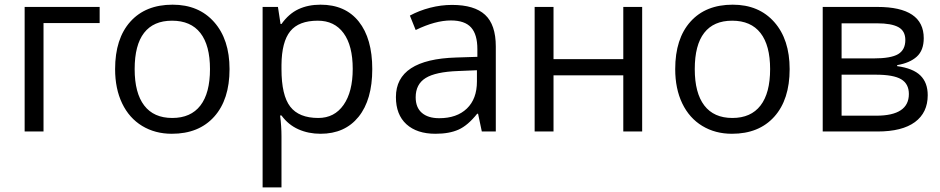

<svg xmlns="http://www.w3.org/2000/svg" viewBox="-20 -565 4038 825"><path d="M408.2 -465.8H167V0H85.9V-535.2H408.2Z M966.3 -268.1Q966.3 -137.2 900.4 -63.7Q834.5 9.8 718.3 9.8Q646.5 9.8 590.8 -23.9Q535.2 -57.6 504.9 -120.6Q474.6 -183.6 474.6 -268.1Q474.6 -398.9 540 -471.9Q605.5 -544.9 721.7 -544.9Q834 -544.9 900.1 -470.2Q966.3 -395.5 966.3 -268.1ZM558.6 -268.1Q558.6 -165.5 599.6 -111.8Q640.6 -58.1 720.2 -58.1Q799.8 -58.1 841.1 -111.6Q882.3 -165 882.3 -268.1Q882.3 -370.1 841.1 -423.1Q799.8 -476.1 719.2 -476.1Q639.6 -476.1 599.1 -423.8Q558.6 -371.6 558.6 -268.1Z M1357.4 9.8Q1305.2 9.8 1262 -9.5Q1218.8 -28.8 1189.5 -68.8H1183.6Q1189.5 -22 1189.5 20V240.2H1108.4V-535.2H1174.3L1185.5 -461.9H1189.5Q1220.7 -505.9 1262.2 -525.4Q1303.7 -544.9 1357.4 -544.9Q1463.9 -544.9 1521.7 -472.2Q1579.6 -399.4 1579.6 -268.1Q1579.6 -136.2 1520.8 -63.2Q1461.9 9.8 1357.4 9.8ZM1345.7 -476.1Q1263.7 -476.1 1227.1 -430.7Q1190.4 -385.3 1189.5 -286.1V-268.1Q1189.5 -155.3 1227.1 -106.7Q1264.6 -58.1 1347.7 -58.1Q1417 -58.1 1456.3 -114.3Q1495.6 -170.4 1495.6 -269Q1495.6 -369.1 1456.3 -422.6Q1417 -476.1 1345.7 -476.1Z M2050.3 0 2034.2 -76.2H2030.3Q1990.2 -25.9 1950.4 -8.1Q1910.6 9.8 1851.1 9.8Q1771.5 9.8 1726.3 -31.2Q1681.2 -72.3 1681.2 -147.9Q1681.2 -310.1 1940.4 -317.9L2031.2 -320.8V-354Q2031.2 -417 2004.2 -447Q1977.1 -477.1 1917.5 -477.1Q1850.6 -477.1 1766.1 -436L1741.2 -498Q1780.8 -519.5 1827.9 -531.7Q1875 -543.9 1922.4 -543.9Q2018.1 -543.9 2064.2 -501.5Q2110.4 -459 2110.4 -365.2V0ZM1867.2 -57.1Q1942.9 -57.1 1986.1 -98.6Q2029.3 -140.1 2029.3 -214.8V-263.2L1948.2 -259.8Q1851.6 -256.3 1808.8 -229.7Q1766.1 -203.1 1766.1 -147Q1766.1 -103 1792.7 -80.1Q1819.3 -57.1 1867.2 -57.1Z M2358.4 -535.2V-311H2658.2V-535.2H2739.3V0H2658.2V-241.2H2358.4V0H2277.3V-535.2Z M3373 -268.1Q3373 -137.2 3307.1 -63.7Q3241.2 9.8 3125 9.8Q3053.2 9.8 2997.6 -23.9Q2941.9 -57.6 2911.6 -120.6Q2881.3 -183.6 2881.3 -268.1Q2881.3 -398.9 2946.8 -471.9Q3012.2 -544.9 3128.4 -544.9Q3240.7 -544.9 3306.9 -470.2Q3373 -395.5 3373 -268.1ZM2965.3 -268.1Q2965.3 -165.5 3006.3 -111.8Q3047.4 -58.1 3127 -58.1Q3206.5 -58.1 3247.8 -111.6Q3289.1 -165 3289.1 -268.1Q3289.1 -370.1 3247.8 -423.1Q3206.5 -476.1 3126 -476.1Q3046.4 -476.1 3005.9 -423.8Q2965.3 -371.6 2965.3 -268.1Z M3949.2 -400.9Q3949.2 -348.6 3919.2 -321.5Q3889.2 -294.4 3835 -285.2V-280.8Q3903.3 -271.5 3934.8 -240.7Q3966.3 -210 3966.3 -155.8Q3966.3 -81.1 3911.4 -40.5Q3856.4 0 3751 0H3515.1V-535.2H3750Q3949.2 -535.2 3949.2 -400.9ZM3885.3 -161.1Q3885.3 -204.6 3852.3 -224.4Q3819.3 -244.1 3743.2 -244.1H3596.2V-67.9H3745.1Q3885.3 -67.9 3885.3 -161.1ZM3870.1 -393.1Q3870.1 -432.1 3840.1 -448.5Q3810.1 -464.8 3749 -464.8H3596.2V-314H3733.4Q3808.6 -314 3839.4 -332.5Q3870.1 -351.1 3870.1 -393.1Z"/></svg>

Font: f06252833
Style: Regular
Weight: 400
Foundry: Ascender Corporation
Version: Version 1.10